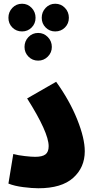

<svg xmlns="http://www.w3.org/2000/svg" viewBox="-20 -1001 508 1026"><path d="M51 -178Q77 -171 112.5 -167Q148 -163 168 -163Q206 -163 223 -176Q240 -189 240 -220Q240 -293 125 -475L280 -564Q352 -464 392.5 -363Q433 -262 433 -193Q433 -106 371 -50.5Q309 5 185 5Q152 5 104.5 -1Q57 -7 25 -20ZM25 -906Q25 -937 46 -959Q67 -981 98 -981Q128 -981 149 -959Q170 -937 170 -906Q170 -875 149 -854Q128 -833 98 -833Q67 -833 46 -854Q25 -875 25 -906ZM203 -906Q203 -937 224 -959Q245 -981 275 -981Q306 -981 327 -959Q348 -937 348 -906Q348 -875 327 -854Q306 -833 275 -833Q245 -833 224 -854Q203 -875 203 -906ZM111 -750Q111 -781 132 -803Q153 -825 184 -825Q214 -825 235.5 -803Q257 -781 257 -750Q257 -720 235.5 -698.5Q214 -677 184 -677Q153 -677 132 -698.5Q111 -720 111 -750Z"/></svg>

Font: Noto Sans Arabic CondBlack
Style: Regular
Weight: 900
Width: 3
Designer: Nadine Chahine
Foundry: Monotype Imaging Inc.
Version: Version 1.001